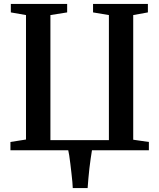

<svg xmlns="http://www.w3.org/2000/svg" viewBox="-20 -763 809 975"><path d="M425 192H349.5Q349.5 181 347.5 160.8Q345.5 140.5 342.8 116.2Q340 92 337.2 68.2Q334.5 44.5 331.5 26Q328.5 7.5 326.5 0H33V-42L112 -54.5V-686.5L35 -700V-743H321V-700L236 -686.5V-51.5H533V-686.5L452.5 -700V-743H731V-700L656.5 -686.5V-53.5L736 -42V0H447Q444 18.5 440.5 42.2Q437 66 434 92Q431 118 428.8 143.8Q426.5 169.5 425 192Z"/></svg>

Font: Merriweather 60pt SemiBold
Style: Regular
Weight: 600
Version: Version 2.100